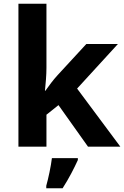

<svg xmlns="http://www.w3.org/2000/svg" viewBox="-20 -780 660 1021"><path d="M227 -420V-760H78V0H227V-170L291 -221L448 0H620L390 -309L607 -546H439L286 -380C262 -354 241 -325 221 -297H219C223 -338 227 -379 227 -420ZM394 71V61H256C251 104 237 169 226 208V221H313C347 168 374 115 394 71Z"/></svg>

Font: Noto Sans Gunjala Gondi
Style: Bold
Weight: 700
Designer: Ek Type
Foundry: Ek Type
Version: Version 1.004